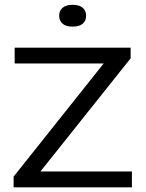

<svg xmlns="http://www.w3.org/2000/svg" viewBox="-20 -798 620 818"><path d="M38 0V-45.5L436 -545.5L440.5 -527.5H42.5V-595H536.5V-549.5L138 -49.5L133.5 -67.5H542V0ZM289.5 -684.5Q261 -684.5 246.5 -697.2Q232 -710 232 -730.5Q232 -752 246.5 -764.8Q261 -777.5 289.5 -777.5Q318 -777.5 332.5 -764.8Q347 -752 347 -730.5Q347 -710 332.5 -697.2Q318 -684.5 289.5 -684.5Z"/></svg>

Font: Encode Sans SC Expanded
Style: Regular
Weight: 400
Width: 7
Designer: Multiple Designers
Foundry: Impallari Type
Version: Version 3.002